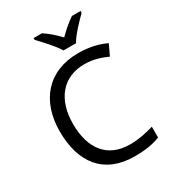

<svg xmlns="http://www.w3.org/2000/svg" viewBox="-223 -1065 1079 1197"><g transform="rotate(-30 316.0 -467.0)"><path d="M334 -784H424C448 -829 511 -893 549 -931V-944H487C452 -921 414 -888 378 -852C345 -888 306 -921 271 -944H211V-931C247 -893 308 -829 334 -784ZM403 -645C467 -645 521 -626 565 -606L601 -682C547 -709 477 -724 404 -724C183 -724 61 -574 61 -358C61 -133 170 10 389 10C468 10 520 1 573 -19V-97C519 -81 464 -69 402 -69C238 -69 156 -180 156 -357C156 -536 250 -645 403 -645Z"/></g></svg>

Font: Noto Sans Arabic UI
Style: Regular
Weight: 400
Designer: Monotype Design Team, Nadine Chahine and Nizar Qandah
Foundry: Monotype Imaging Inc.
Version: Version 2.010